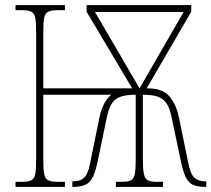

<svg xmlns="http://www.w3.org/2000/svg" viewBox="-20 -734 830 754"><path d="M41 0V-20H66Q91 -20 103 -26Q115 -32 118.5 -51Q122 -70 122 -108V-606Q122 -644 118.5 -663Q115 -682 103 -688Q91 -694 66 -694H41V-714H235V-694H206Q181 -694 169 -688Q157 -682 153.5 -663.5Q150 -645 150 -606V-387H499L320 -688V-714H731V-688L556 -387Q616 -388 643.5 -357.5Q671 -327 682 -276L719 -96Q728 -50 743.5 -36Q759 -22 785 -22H790V0H787Q755 0 736.5 -9Q718 -18 707.5 -42Q697 -66 688 -112L655 -268Q648 -305 636 -325Q624 -345 602 -353.5Q580 -362 541 -362V-108Q541 -70 545 -51Q549 -32 560.5 -26Q572 -20 595 -20H620V0H435V-20H459Q483 -20 494.5 -26Q506 -32 509.5 -51Q513 -70 513 -108V-362Q473 -362 450.5 -353Q428 -344 417 -324Q406 -304 399 -271L366 -112Q357 -66 346 -42Q335 -18 316.5 -9Q298 0 267 0H264V-22H268Q297 -22 312 -38Q327 -54 334 -94L371 -275Q384 -335 417 -362H150V-108Q150 -70 153.5 -51Q157 -32 169 -26Q181 -20 205 -20H235V0ZM528 -387 701 -687H353Z"/></svg>

Font: Noto Serif Condensed Thin
Style: Regular
Weight: 100
Width: 3
Designer: Monotype Design Team
Foundry: Monotype Imaging Inc.
Version: Version 2.013; ttfautohint (v1.8.4.7-5d5b)